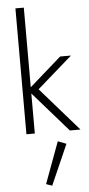

<svg xmlns="http://www.w3.org/2000/svg" viewBox="-69 -818 552 1185"><g transform="rotate(-5 206.5 -225.0)"><path d="M74 -780V0H126V-780ZM343 0H409L173 -270L390 -460H323L107 -270ZM263 60 168 317 205 330 315 80Z"/></g></svg>

Font: NM-font
Style: Light
Weight: 500
Designer: ""
Foundry: ""
Version: ""